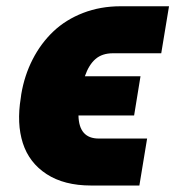

<svg xmlns="http://www.w3.org/2000/svg" viewBox="-20 -565 546 598"><path d="M287.6 -133.5H438.2L414.1 12.8H263.5Q179.7 12.8 125.2 -22.7Q70.7 -58.2 51.1 -119.3Q31.6 -180.4 44.7 -259.9L46.2 -271.3Q56.1 -330.3 81.7 -380.1Q107.2 -430 146.1 -467Q185 -503.9 238.8 -524.7Q292.6 -545.5 355.8 -545.5H506.4L482.2 -399.1H331.7Q298.3 -399.1 277.5 -381.2Q256.7 -363.3 244.3 -327.4H417.6L397.7 -205.3H224.4Q225.9 -133.5 287.6 -133.5Z"/></svg>

Font: Karasuma Gothic
Style: Italic
Weight: 900
Italic angle: -9.39999°
Designer: Rasmus Andersson / Ryoko Nishizuka
Foundry: Genbu
Version: Version 1.00